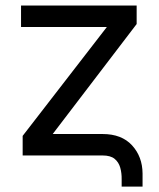

<svg xmlns="http://www.w3.org/2000/svg" viewBox="-20 -566 580 699"><path d="M422.9 113.3V86.9Q423.3 64 417.7 44.2Q412.1 24.4 397.2 12.2Q382.3 0 353.5 0H62.5V-71.3L369.1 -467.8H56.6V-545.9H477.5V-478.5L171.9 -78.1H353.5Q422.9 -78.1 460.7 -36.9Q498.5 4.4 499 65.4V113.3Z"/></svg>

Font: Inter
Style: Regular
Weight: 400
Designer: Rasmus Andersson
Foundry: rsms
Version: Version 4.000;git-8c9346024